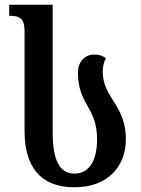

<svg xmlns="http://www.w3.org/2000/svg" viewBox="-20 -780 595 813"><path d="M295 13C440 13 513 -79 513 -190C513 -272 482 -319 454 -362C434 -395 415 -428 415 -478C415 -498 420 -519 429 -533C418 -542 403 -549 379 -549C337 -549 310 -517 310 -471C310 -403 332 -364 353 -327C373 -292 391 -254 391 -190C391 -102 359 -45 295 -45C234 -45 203 -98 203 -221V-760H19V-713H24C65 -713 84 -700 84 -647V-225C84 -78 148 13 295 13Z"/></svg>

Font: Noto Serif Georgian Condensed SemiBold
Style: Regular
Weight: 600
Width: 3
Designer: Monotype Design Team, Akaki Razmadze
Foundry: Google LLC
Version: Version 2.003